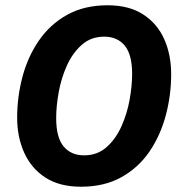

<svg xmlns="http://www.w3.org/2000/svg" viewBox="-20 -698 682 728"><path d="M287 10Q206 10 152.5 -24.5Q99 -59 72 -118.5Q45 -178 45 -252Q45 -330 65 -406Q85 -482 127 -543.5Q169 -605 234 -641.5Q299 -678 388 -678Q469 -678 522.5 -643.5Q576 -609 602.5 -550Q629 -491 629 -416Q629 -338 609 -262Q589 -186 547.5 -124.5Q506 -63 441 -26.5Q376 10 287 10ZM299 -109Q349 -109 384 -140Q419 -171 440.5 -219Q462 -267 471.5 -320Q481 -373 481 -418Q481 -491 453 -525Q425 -559 375 -559Q325 -559 290 -528Q255 -497 233.5 -449Q212 -401 202.5 -348Q193 -295 193 -250Q193 -177 221 -143Q249 -109 299 -109Z"/></svg>

Font: Gantari
Style: Bold Italic
Weight: 700
Italic angle: -10°
Designer: Anugrah Pasau
Foundry: Lafontype
Version: Version 1.000; ttfautohint (v1.8.4.7-5d5b)